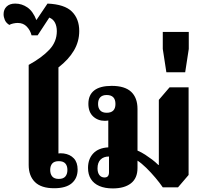

<svg xmlns="http://www.w3.org/2000/svg" viewBox="-52 -1039 1139 1071"><path d="M250 11Q178 11 143 -23.5Q108 -58 108 -119V-677Q181 -717 223 -761.5Q265 -806 265 -865Q265 -892 255 -912Q245 -932 223 -941L158 -842H124Q117 -870 97.5 -890.5Q78 -911 47 -911Q35 -911 21.5 -908Q8 -905 0 -900Q-18 -911 -25 -927.5Q-32 -944 -32 -960Q-32 -986 -15 -1002.5Q2 -1019 33 -1019Q70 -1019 101 -997.5Q132 -976 151 -927L213 -1019Q308 -1015 349 -974.5Q390 -934 390 -866Q390 -807 360 -756.5Q330 -706 274 -663V-183Q277 -184 285.5 -184Q294 -184 303 -183Q339 -178 360 -155.5Q381 -133 381 -93Q381 -45 348.5 -17Q316 11 250 11ZM276 -41Q301 -41 312.5 -54.5Q324 -68 324 -91Q324 -114 312.5 -127Q301 -140 276 -140Q251 -140 239.5 -127Q228 -114 228 -91Q228 -68 239.5 -54.5Q251 -41 276 -41Z M577 12Q533 12 502 -1.5Q471 -15 455 -40.5Q439 -66 439 -102Q439 -152 468 -183Q497 -214 552 -217V-388L579 -377Q571 -372 559 -368.5Q547 -365 533 -365Q494 -365 467.5 -389.5Q441 -414 441 -460Q441 -509 473.5 -534.5Q506 -560 571 -560Q644 -560 679.5 -527Q715 -494 715 -431V-199Q738 -189 758 -176Q778 -163 796.5 -149Q815 -135 831 -119H834V-482L894 -552H1000V-63L941 6H856Q839 -19 814.5 -48Q790 -77 764 -102.5Q738 -128 715 -143V-102Q715 -45 678.5 -16.5Q642 12 577 12ZM531 -49Q544 -49 550 -56.5Q556 -64 556 -78V-166Q526 -166 509 -149Q492 -132 492 -100Q492 -76 502.5 -62.5Q513 -49 531 -49ZM543 -410Q592 -410 592 -459Q592 -509 543 -509Q519 -509 507 -496Q495 -483 495 -459Q495 -436 507 -423Q519 -410 543 -410Z M876 -636 856 -766V-861H1001V-766L981 -636Z"/></svg>

Font: Noto Serif Thai ExtraBold
Style: Regular
Weight: 800
Version: Version 2.001